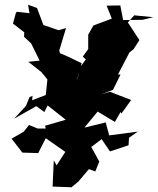

<svg xmlns="http://www.w3.org/2000/svg" viewBox="-20 -756 670 814"><path d="M306 -415 326 -488C296 -502 267 -518 235 -530L231 -541L260 -637L228 -628L164 -650L137 -722L99 -736L105 -700L51 -706L47 -700L35 -656L83 -619L82 -600L112 -572L148 -499L100 -494L156 -450L181 -419L174 -353L116 -331L118 -350L105 -344L90 -307L40 -253L134 -306L168 -281L182 -309L268 -241V-251L171 -223L174 -211H140L103 -226L81 -198L29 -168L75 -109L142 -107L174 -170L257 -112L220 -55L208 -76L203 35L283 38L312 14L357 -39L384 -29L401 -71L367 -133L411 -166L446 -114L525 -140L527 -172L564 -198L443 -182L428 -237L338 -215L394 -283L467 -239L491 -281L495 -275L536 -332L446 -367L408 -356L459 -375L491 -440H480L529 -534L546 -547L571 -586L522 -661L549 -691L630 -683L584 -672L502 -671L490 -733L432 -732L454 -677L376 -648L354 -609V-548L331 -516L344 -504L321 -473L310 -426Z"/></svg>

Font: Asimov Aggro
Style: Medium
Weight: 500
Designer: Google
Version: Version 2.000980; 2014